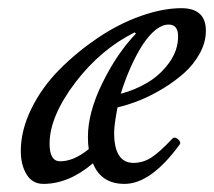

<svg xmlns="http://www.w3.org/2000/svg" viewBox="-20 -436 523 469"><path d="M85.9 13.2Q59.1 13.2 44.9 -10Q30.8 -33.2 30.8 -66.9Q30.8 -117.7 56.6 -170.4Q82.5 -223.1 125.2 -266.1Q168 -309.1 219 -343.5Q270 -377.9 324 -397Q377.9 -416 422.9 -416Q482.9 -416 482.9 -360.8Q482.9 -332.5 467.8 -305.2Q452.6 -277.8 429.2 -257.1Q405.8 -236.3 376.5 -218.8Q347.2 -201.2 319.3 -190.2Q291.5 -179.2 267.1 -173.8Q258.8 -131.3 258.8 -111.8Q258.8 -38.1 306.2 -38.1Q328.6 -38.1 348.6 -50.5Q368.7 -63 400.9 -97.2Q406.7 -103 414.8 -95.9Q422.9 -88.9 418.9 -83Q348.6 13.2 284.2 13.2Q227.1 13.2 207 -37.1Q147.9 13.2 85.9 13.2ZM274.9 -207Q309.1 -215.8 339.8 -233.9Q370.6 -252 392.8 -282.2Q415 -312.5 415 -347.2Q415 -376 392.1 -376Q361.3 -376 328.1 -326.2Q296.9 -276.9 274.9 -207ZM127 -42Q160.2 -42 196.8 -71.8Q194.8 -83 194.8 -102.1Q194.8 -161.1 230 -232.9Q265.1 -304.7 312 -354L309.1 -356.9Q227.1 -316.4 165 -235.8Q101.1 -151.9 101.1 -85Q101.1 -42 127 -42Z"/></svg>

Font: Junicode SmCond
Style: Italic
Weight: 400
Width: 4
Italic angle: -11°
Designer: Peter S. Baker
Version: Version 2.206